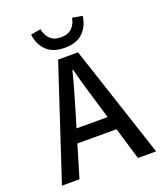

<svg xmlns="http://www.w3.org/2000/svg" viewBox="-152 -947 904 1050"><g transform="rotate(-20 300.0 -422.0)"><path d="M235 -357 208 -267H389L362 -357Q346 -411 330 -465Q314 -519 300 -575H296Q282 -519 266.5 -465Q251 -411 235 -357ZM26 0 242 -655H358L574 0H468L412 -188H184L128 0ZM300 -703Q229 -703 192.5 -740.5Q156 -778 150 -834L208 -844Q214 -809 236.5 -786.5Q259 -764 300 -764Q341 -764 363.5 -786.5Q386 -809 392 -844L450 -834Q444 -778 407 -740.5Q370 -703 300 -703Z"/></g></svg>

Font: SauceCodePro Nerd Font Mono
Style: Regular
Weight: 500
Monospace: yes
Designer: Paul D. Hunt, Teo Tuominen
Foundry: Adobe Systems Incorporated
Version: Version 2.030;PS 1.000;hotconv 16.6.51;makeotf.lib2.5.65220;